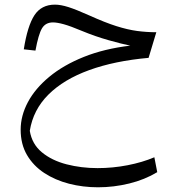

<svg xmlns="http://www.w3.org/2000/svg" viewBox="-20 -442 762 812"><path d="M80.6 -233.4Q96.2 -332.5 125.5 -377.4Q154.8 -422.4 212.4 -422.4Q236.8 -422.4 269.8 -411.9Q302.7 -401.4 359.4 -376Q424.3 -346.7 472.2 -331.5Q520 -316.4 560.3 -311Q600.6 -305.7 641.1 -305.7L608.4 -197.3Q464.8 -184.6 357.2 -145.5Q249.5 -106.4 184.8 -42Q120.1 22.5 106 111.3Q115.2 167.5 157.2 202.1Q199.2 236.8 261.5 252.9Q323.7 269 392.6 269Q456.5 269 519.5 256.8Q582.5 244.6 632.8 223.1L645 286.1Q592.3 317.9 526.9 334Q461.4 350.1 394.5 350.1Q330.6 350.1 272 335Q213.4 319.8 167.2 289.6Q121.1 259.3 94.2 213.6Q67.4 168 67.4 106.4Q67.4 47.4 98.1 -10.3Q128.9 -67.9 188.5 -117.2Q248 -166.5 334.2 -201.2Q420.4 -235.8 530.8 -249Q496.1 -255.9 439.2 -272Q382.3 -288.1 327.1 -311Q278.3 -331.5 250 -339.4Q221.7 -347.2 204.1 -347.2Q172.4 -347.2 157.5 -322Q142.6 -296.9 129.9 -228Z"/></svg>

Font: Pinar-DS1-FD Regular
Style: Regular
Weight: 400
Designer: Amin Abedi
Version: Version 3.000